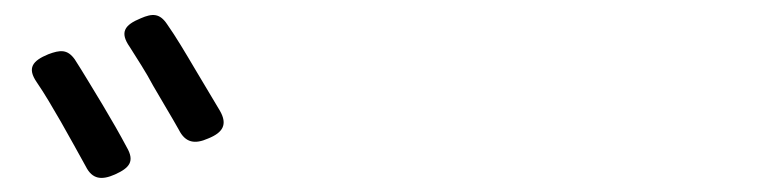

<svg xmlns="http://www.w3.org/2000/svg" viewBox="-20 -855 1040 262"><path d="M120 -712C106 -735 93 -757 82 -774C72 -788 62 -787 46 -781C24 -772 17 -762 30 -743C41 -727 52 -708 63 -689C75 -668 87 -646 97 -628C106 -610 119 -609 137 -617C157 -626 164 -635 153 -654C144 -671 132 -692 120 -712ZM246 -761C233 -783 220 -805 208 -822C198 -837 188 -837 172 -830C150 -821 143 -811 157 -791C167 -775 179 -757 189 -738C201 -717 214 -696 224 -678C233 -660 246 -658 264 -666C284 -674 291 -685 280 -704C270 -721 258 -741 246 -761Z"/></svg>

Font: GenSenRounded2 TW R
Style: Regular
Weight: 400
Version: Version 2.100;PS 2.1;hotconv 16.6.51;makeotf.lib2.5.65220 DE